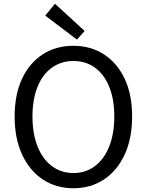

<svg xmlns="http://www.w3.org/2000/svg" viewBox="-20 -990 782 1023"><path d="M371 13Q279 13 208.5 -33.5Q138 -80 98 -166Q58 -252 58 -369Q58 -487 98 -571.5Q138 -656 208.5 -701Q279 -746 371 -746Q463 -746 533.5 -700.5Q604 -655 644 -571Q684 -487 684 -369Q684 -252 644 -166Q604 -80 533.5 -33.5Q463 13 371 13ZM371 -68Q437 -68 486 -105Q535 -142 562 -210Q589 -278 589 -369Q589 -461 562 -527.5Q535 -594 486 -629.5Q437 -665 371 -665Q306 -665 256.5 -629.5Q207 -594 180 -527.5Q153 -461 153 -369Q153 -278 180 -210Q207 -142 256.5 -105Q306 -68 371 -68ZM390 -779 221 -907 273 -970 431 -825Z"/></svg>

Font: Noto Sans TC Thin
Style: Regular
Weight: 400
Version: Version 2.004-H2;hotconv 1.0.118;makeotfexe 2.5.65603